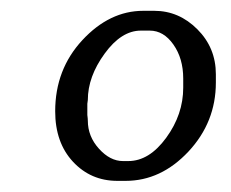

<svg xmlns="http://www.w3.org/2000/svg" viewBox="-20 -694 421 350"><path d="M314 -534.2V-550.8Q314 -587.4 296.1 -612.8Q278.3 -638.2 252.9 -638.2H236.8Q201.2 -638.2 170.7 -596.2Q140.1 -554.2 140.1 -511.7L139.2 -504.9V-484.4Q140.1 -477.5 140.1 -474.1Q140.1 -445.3 160.4 -422.9Q180.7 -400.4 204.1 -400.4H213.9Q252 -400.4 283 -442.9Q314 -485.4 314 -534.2ZM241.2 -674.3H261.2Q306.2 -674.3 339.8 -640.6Q373.5 -606.9 373.5 -558.6V-543.5Q373.5 -471.2 323.5 -417.7Q273.4 -364.3 209 -364.3H193.8Q145.5 -364.3 113 -399.2Q80.6 -434.1 80.6 -491.2Q80.6 -567.4 130.1 -620.8Q179.7 -674.3 241.2 -674.3Z"/></svg>

Font: Averia Libre Light
Style: Italic
Weight: 300
Italic angle: -8.5°
Version: Version 1.002